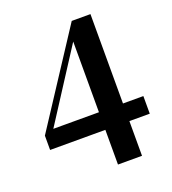

<svg xmlns="http://www.w3.org/2000/svg" viewBox="-140 -861 881 983"><g transform="rotate(-20 301.0 -370.0)"><path d="M334 16V-204V-224V-672H317L352 -682L219 -476L70 -245L80 -287V-269H576V-173H33V-251L363 -756H465V16Z"/></g></svg>

Font: Noto Serif JP ExtraLight ExtraBold
Style: Regular
Weight: 800
Version: Version 2.003-H1;hotconv 1.1.1;makeotfexe 2.6.0